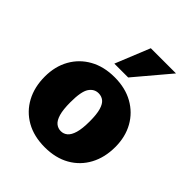

<svg xmlns="http://www.w3.org/2000/svg" viewBox="-221 -922 1063 1063"><g transform="rotate(45 310.0 -390.5)"><path d="M310.1 10.7Q225.1 10.7 163.1 -24.4Q101.1 -59.6 67.4 -122.1Q33.7 -184.6 33.7 -266.6Q33.7 -346.2 67.9 -407.2Q102.1 -468.3 164.1 -502.9Q226.1 -537.6 310.1 -537.6Q394 -537.6 455.8 -502.9Q517.6 -468.3 551.8 -407.2Q585.9 -346.2 585.9 -266.6Q585.9 -184.6 552.2 -122.1Q518.6 -59.6 456.8 -24.4Q395 10.7 310.1 10.7ZM310.1 -115.2Q332 -115.2 348.9 -129.4Q365.7 -143.6 375.5 -176.5Q385.3 -209.5 385.3 -266.6Q385.3 -322.3 376 -354Q366.7 -385.7 349.9 -398.9Q333 -412.1 310.1 -412.1Q275.9 -412.1 255.1 -381.1Q234.4 -350.1 234.4 -266.6Q234.4 -209 244.1 -175.8Q253.9 -142.6 271 -128.9Q288.1 -115.2 310.1 -115.2ZM255.4 -589.4 337.9 -792.5H535.2L363.8 -589.4Z"/></g></svg>

Font: Comme Black
Style: Regular
Weight: 900
Version: Version 1.000;gftools[0.9.27]